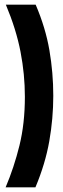

<svg xmlns="http://www.w3.org/2000/svg" viewBox="-20 -716 268 818"><path d="M5 -696H132Q174 -598 190.5 -502Q207 -406 207 -308Q207 -211 190 -114.5Q173 -18 131 82H4Q40 -3 63 -96.5Q86 -190 86 -304Q86 -399 67.5 -495Q49 -591 5 -696Z"/></svg>

Font: Bricolage Grotesque 48pt Condensed SemiBold
Style: Regular
Weight: 600
Width: 3
Designer: Mathieu Triay
Foundry: Atelier Triay
Version: Version 1.000; ttfautohint (v1.8.4.7-5d5b);gftools[0.9.32]